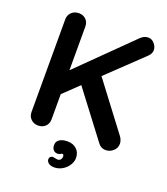

<svg xmlns="http://www.w3.org/2000/svg" viewBox="-160 -815 976 1124"><g transform="rotate(20 327.5 -253.5)"><path d="M625 -63Q625 -36 604.5 -18Q584 0 557 0Q544 0 532 -6Q520 -12 512 -23L295 -309L200 -218V-61Q200 -34 182.5 -17Q165 0 137 0Q110 0 92.5 -17.5Q75 -35 75 -61V-639Q75 -665 93 -682.5Q111 -700 139 -700Q166 -700 183 -683Q200 -666 200 -639V-367L520 -682Q543 -705 569 -705Q592 -705 608 -686Q624 -667 624 -646Q624 -625 606 -607L388 -399L611 -104Q617 -96 621 -84.5Q625 -73 625 -63ZM310 198Q287 198 274.5 188Q262 178 262 166Q262 154 268.5 148.5Q275 143 283 143Q288 143 297.5 145.5Q307 148 313 148Q324 148 331 140.5Q338 133 338 120Q338 107 328 107Q324 107 318 111.5Q312 116 301 116Q285 116 275 105Q265 94 265 75Q265 52 283.5 40Q302 28 333 28Q368 28 390 48.5Q412 69 412 104Q412 126 398 148Q384 170 360.5 184Q337 198 310 198Z"/></g></svg>

Font: Quicksand
Style: Bold
Weight: 700
Version: Version 3.000